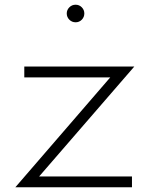

<svg xmlns="http://www.w3.org/2000/svg" viewBox="-20 -794 640 814"><path d="M45 0H539.5V-46H146L549.5 -512H83V-466H447.5ZM300.5 -699.5Q316 -699.5 326.8 -710.5Q337.5 -721.5 337.5 -737Q337.5 -752 326.8 -763Q316 -774 300.5 -774Q285 -774 274 -763Q263 -752 263 -737Q263 -721.5 274 -710.5Q285 -699.5 300.5 -699.5Z"/></svg>

Font: Spartan Light
Style: Regular
Weight: 300
Designer: Matt Bailey, Mirko Velimirovic
Foundry: Matt Bailey
Version: Version 1.003; ttfautohint (v1.8.3)